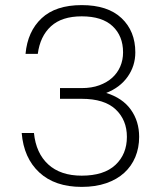

<svg xmlns="http://www.w3.org/2000/svg" viewBox="-20 -726 635 752"><path d="M300 6Q195 6 134 -50.5Q73 -107 65 -205H113Q121 -126 169 -82Q217 -38 300 -38Q387 -38 432 -80Q477 -122 477 -190Q477 -256 433 -297.5Q389 -339 300 -339H215V-381H300Q339 -381 369 -392Q399 -403 419.5 -421.5Q440 -440 451 -465.5Q462 -491 462 -521Q462 -585 421 -623.5Q380 -662 300 -662Q222 -662 179.5 -623Q137 -584 128 -515H80Q88 -603 143 -654.5Q198 -706 300 -706Q402 -706 456 -655Q510 -604 510 -521Q510 -468 480 -425.5Q450 -383 396 -362Q460 -342 492.5 -296.5Q525 -251 525 -190Q525 -147 510 -111Q495 -75 466.5 -49Q438 -23 396 -8.5Q354 6 300 6Z"/></svg>

Font: PT Root UI Web Light
Style: Regular
Weight: 300
Designer: Vitaly Kuzmin
Foundry: ParaType Ltd.
Version: Version 1.000W